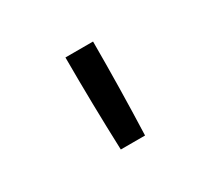

<svg xmlns="http://www.w3.org/2000/svg" viewBox="-76 -902 653 590"><g transform="rotate(-30 250.0 -607.0)"><path d="M207 -442Q204 -524 202.5 -606.5Q201 -689 201 -772H299Q299 -689 297.5 -606.5Q296 -524 293 -442Z"/></g></svg>

Font: Iosevka Curly Slab Medium
Style: Regular
Weight: 500
Monospace: yes
Designer: Belleve Invis
Foundry: Belleve Invis
Version: Version 22.1.2; ttfautohint (v1.8.4)